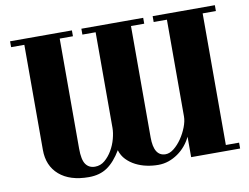

<svg xmlns="http://www.w3.org/2000/svg" viewBox="-81 -823 1296 1000"><g transform="rotate(-10 567.0 -323.0)"><path d="M477 -676H407V-707H734V-676H664V-87Q664 13 726 13Q748 13 770.5 -5Q793 -23 811.5 -50Q830 -77 842 -108Q854 -139 854 -164V-676H784V-707H1113V-676H1043V20H1113V51H854V-57Q842 -32 824 -10.5Q806 11 783 27Q760 43 734 52Q708 61 679 61Q648 61 617.5 54.5Q587 48 560.5 34.5Q534 21 513.5 0Q493 -21 484 -51Q450 6 410 33.5Q370 61 312 61Q212 61 156 12.5Q100 -36 100 -120V-676H30V-707H357V-676H287V-94Q287 -35 304 -11Q321 13 353 13Q382 13 404.5 -6Q427 -25 443.5 -53Q460 -81 468.5 -113Q477 -145 477 -170Z"/></g></svg>

Font: Cafe24 ClassicType
Style: Regular
Weight: 400
Designer: Cafe24 thkim, hmlim, mnelim & 4IR
Foundry: Cafe24
Version: Version 1.000